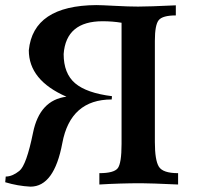

<svg xmlns="http://www.w3.org/2000/svg" viewBox="-30 -714 763 743"><path d="M87.9 8.3Q39.1 5.9 -9.8 -8.8L-7.8 -30.8Q17.6 -30.8 44.9 -52.7Q72.3 -74.7 97.9 -200.7Q123.5 -326.7 227.1 -339.8Q81.5 -403.3 81.5 -519.5Q98.6 -692.4 342.3 -694.3Q360.8 -694.3 414.6 -691.4Q468.3 -688.5 504.4 -688.5Q545.9 -688.5 650.4 -693.4V-654.3Q599.1 -654.3 584.2 -636Q569.3 -617.7 569.3 -556.2V-164.1Q569.3 -94.2 584.7 -69.1Q600.1 -43.9 659.2 -43.9V0Q551.3 -4.9 516.6 -4.9Q434.6 -4.9 354.5 0V-43.9Q411.1 -43.9 425.8 -63.2Q440.4 -82.5 440.4 -157.2V-626Q405.3 -631.8 367.2 -631.8Q225.6 -631.8 216.3 -504.9Q216.3 -429.7 260.7 -391.8Q305.2 -354 403.3 -341.8L402.3 -329.1Q242.7 -329.1 211.2 -160.4Q179.7 8.3 87.9 8.3Z"/></svg>

Font: Kelvinch
Style: Bold
Weight: 700
Designer: Paul James Miller
Foundry: High-Logic / Made with FontCreator
Version: Version 3.501;March 28, 2021;FontCreator 13.0.0.2683 64-bit